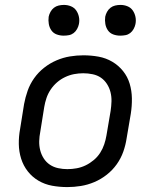

<svg xmlns="http://www.w3.org/2000/svg" viewBox="-20 -753 640 781"><path d="M254 8Q222 8 192 2.5Q162 -3 136.5 -18Q111 -33 93 -56Q75 -79 66 -107.5Q57 -136 56.5 -167Q56 -198 62 -230L78 -330Q83 -357 92.5 -384Q102 -411 119 -435Q136 -459 159.5 -477.5Q183 -496 210 -507.5Q237 -519 264.5 -523.5Q292 -528 319 -528Q351 -528 381 -522.5Q411 -517 436.5 -502Q462 -487 480.5 -464Q499 -441 507.5 -412.5Q516 -384 516.5 -353Q517 -322 512 -290L495 -190Q491 -163 481.5 -136Q472 -109 455 -85Q438 -61 414.5 -42.5Q391 -24 364 -12.5Q337 -1 309 3.5Q281 8 254 8ZM254 -65Q273 -65 292 -68.5Q311 -72 328.5 -80.5Q346 -89 361.5 -102Q377 -115 387.5 -131.5Q398 -148 404 -166Q410 -184 413 -202L430 -302Q433 -322 433.5 -341Q434 -360 429.5 -378Q425 -396 415 -411.5Q405 -427 390.5 -437Q376 -447 357 -451Q338 -455 319 -455Q300 -455 281.5 -451.5Q263 -448 245 -439.5Q227 -431 212 -418Q197 -405 186 -388.5Q175 -372 169 -354Q163 -336 160 -318L144 -218Q140 -198 139.5 -179Q139 -160 143.5 -142Q148 -124 158 -108.5Q168 -93 183 -83Q198 -73 216.5 -69Q235 -65 254 -65ZM469 -608Q454 -608 440.5 -613Q427 -618 419 -629.5Q411 -641 408.5 -655.5Q406 -670 408 -685Q410 -695 415.5 -705Q421 -715 429.5 -721.5Q438 -728 448.5 -730.5Q459 -733 470 -733Q485 -733 498.5 -727.5Q512 -722 520 -710.5Q528 -699 531 -684.5Q534 -670 531 -655Q529 -645 523.5 -635Q518 -625 509.5 -618.5Q501 -612 490.5 -610Q480 -608 469 -608ZM239 -608Q224 -608 210.5 -613Q197 -618 189 -629.5Q181 -641 178.5 -655.5Q176 -670 178 -685Q180 -695 185.5 -705Q191 -715 199.5 -721.5Q208 -728 218.5 -730.5Q229 -733 240 -733Q255 -733 268.5 -727.5Q282 -722 290 -710.5Q298 -699 301 -684.5Q304 -670 301 -655Q299 -645 293.5 -635Q288 -625 279.5 -618.5Q271 -612 260.5 -610Q250 -608 239 -608Z"/></svg>

Font: Iosevka Aile
Style: Italic
Weight: 400
Italic angle: -9°
Designer: Belleve Invis
Foundry: Belleve Invis
Version: Version 28.0.1; ttfautohint (v1.8.4)